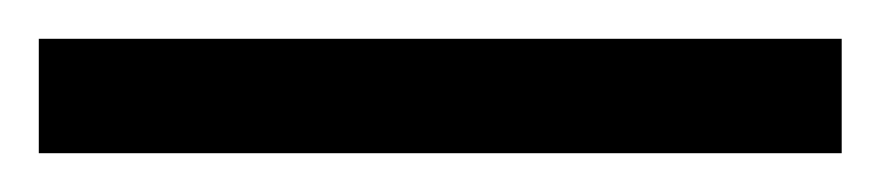

<svg xmlns="http://www.w3.org/2000/svg" viewBox="-25 -839 454 99"><path d="M-5 -760V-819H409V-760Z"/></svg>

Font: Noto Serif Lao Condensed Black
Style: Regular
Weight: 900
Width: 3
Designer: Monotype Design Team
Foundry: Monotype Imaging Inc.
Version: Version 2.003; ttfautohint (v1.8.4.7-5d5b)